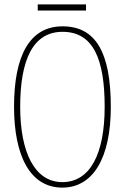

<svg xmlns="http://www.w3.org/2000/svg" viewBox="-20 -845 570 875"><path d="M152 -797H372V-825H152ZM264 10C404 10 485 -125 485 -358C485 -610 414 -725 265 -725C118 -725 44 -596 44 -359C44 -137 116 10 264 10ZM264 -15C137 -15 72 -153 72 -358C72 -574 131 -700 265 -700C406 -700 457 -574 457 -358C457 -146 392 -15 264 -15Z"/></svg>

Font: Noto Serif ExtraCondensed Thin
Style: Regular
Weight: 100
Width: 2
Designer: Monotype Design Team
Foundry: Monotype Imaging Inc.
Version: Version 2.013